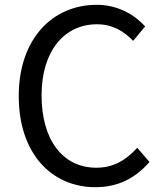

<svg xmlns="http://www.w3.org/2000/svg" viewBox="-20 -766 678 799"><path d="M377 13C472 13 544 -25 602 -92L551 -151C504 -99 451 -68 381 -68C241 -68 153 -184 153 -369C153 -552 246 -665 384 -665C447 -665 495 -637 534 -596L584 -656C542 -703 472 -746 383 -746C197 -746 58 -603 58 -366C58 -128 194 13 377 13Z"/></svg>

Font: Noto Sans CJK JP
Style: Regular
Weight: 400
Designer: Ryoko NISHIZUKA 西塚涼子 (kana, bopomofo & ideographs); Paul D. Hunt (Latin, Greek & Cyrillic); Sandoll Communications 산돌커뮤니
Foundry: Adobe
Version: Version 2.004;hotconv 1.0.118;makeotfexe 2.5.65603